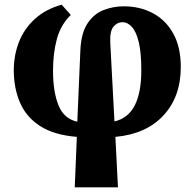

<svg xmlns="http://www.w3.org/2000/svg" viewBox="-20 -577 834 822"><path d="M300 225 309 9Q211 1 151.5 -37.5Q92 -76 65.5 -138Q39 -200 39 -276Q39 -341 61.5 -398Q84 -455 130 -496.5Q176 -538 244 -557L283 -513Q240 -471 223.5 -410Q207 -349 207 -274Q207 -184 230.5 -126Q254 -68 311 -56L324 -360Q327 -435 354.5 -476.5Q382 -518 423.5 -534Q465 -550 510 -550Q579 -550 634.5 -520.5Q690 -491 722 -433Q754 -375 754 -290Q754 -163 680 -83Q606 -3 474 9L485 225ZM452 -396 470 -57Q529 -71 557 -126Q585 -181 585 -276Q585 -352 574 -397Q563 -442 544.5 -462Q526 -482 505 -482Q482 -482 466 -463Q450 -444 452 -396Z"/></svg>

Font: Noto Serif ExtraBold
Style: Regular
Weight: 800
Designer: Monotype Design Team
Foundry: Monotype Imaging Inc.
Version: Version 2.014